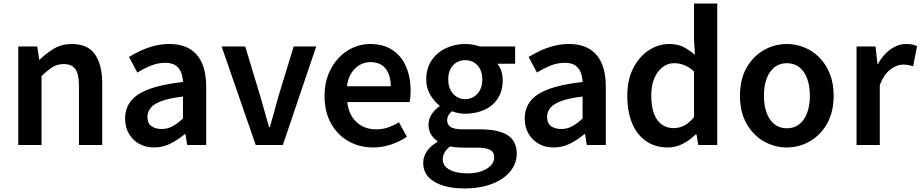

<svg xmlns="http://www.w3.org/2000/svg" viewBox="-20 -817 5188 1082"><path d="M83 0V-555H190L201 -480H203Q240 -517 284 -543Q328 -569 385 -569Q474 -569 515 -511Q556 -453 556 -348V0H425V-331Q425 -400 404.5 -428Q384 -456 339 -456Q303 -456 275.5 -438.5Q248 -421 214 -388V0Z M849 14Q800 14 763.5 -7Q727 -28 706 -64.5Q685 -101 685 -149Q685 -239 763 -287.5Q841 -336 1011 -355Q1010 -385 1000.5 -409.5Q991 -434 969.5 -448.5Q948 -463 911 -463Q869 -463 830 -447Q791 -431 754 -408L707 -496Q738 -515 773.5 -531.5Q809 -548 849.5 -558.5Q890 -569 934 -569Q1004 -569 1050 -541Q1096 -513 1119 -459.5Q1142 -406 1142 -329V0H1035L1025 -61H1021Q984 -30 941 -8Q898 14 849 14ZM891 -90Q924 -90 952.5 -105.5Q981 -121 1011 -149V-273Q936 -264 892 -248Q848 -232 829.5 -209.5Q811 -187 811 -159Q811 -122 833.5 -106Q856 -90 891 -90Z M1421 0 1229 -555H1362L1449 -267Q1461 -227 1472.5 -184.5Q1484 -142 1496 -101H1501Q1513 -142 1524.5 -184.5Q1536 -227 1547 -267L1635 -555H1762L1574 0Z M2083 14Q2006 14 1944 -21Q1882 -56 1845.5 -121Q1809 -186 1809 -277Q1809 -345 1830.5 -398.5Q1852 -452 1888.5 -490.5Q1925 -529 1970.5 -549Q2016 -569 2065 -569Q2140 -569 2191 -535.5Q2242 -502 2268 -442.5Q2294 -383 2294 -305Q2294 -286 2292.5 -269.5Q2291 -253 2288 -242H1937Q1942 -193 1964 -159Q1986 -125 2020.5 -106.5Q2055 -88 2100 -88Q2135 -88 2166 -98.5Q2197 -109 2228 -128L2273 -46Q2234 -20 2185 -3Q2136 14 2083 14ZM1935 -331H2182Q2182 -394 2153 -430.5Q2124 -467 2067 -467Q2036 -467 2008 -451.5Q1980 -436 1960.5 -406Q1941 -376 1935 -331Z M2596 245Q2530 245 2477.5 229Q2425 213 2395 181Q2365 149 2365 101Q2365 66 2385.5 35.5Q2406 5 2445 -17V-22Q2424 -36 2409.5 -58.5Q2395 -81 2395 -115Q2395 -147 2413.5 -174.5Q2432 -202 2457 -218V-222Q2428 -244 2405 -282Q2382 -320 2382 -369Q2382 -433 2413 -478Q2444 -523 2494 -546Q2544 -569 2601 -569Q2626 -569 2647 -565Q2668 -561 2684 -555H2883V-458H2783Q2796 -442 2804.5 -418Q2813 -394 2813 -365Q2813 -304 2785 -261.5Q2757 -219 2708.5 -197.5Q2660 -176 2601 -176Q2585 -176 2565.5 -179.5Q2546 -183 2527 -190Q2515 -180 2507.5 -168Q2500 -156 2500 -137Q2500 -115 2519.5 -101.5Q2539 -88 2590 -88H2689Q2788 -88 2840 -55.5Q2892 -23 2892 49Q2892 104 2856 148.5Q2820 193 2753 219Q2686 245 2596 245ZM2601 -258Q2628 -258 2650 -271.5Q2672 -285 2685 -309.5Q2698 -334 2698 -369Q2698 -404 2685 -428.5Q2672 -453 2650.5 -465.5Q2629 -478 2601 -478Q2575 -478 2553.5 -465.5Q2532 -453 2519 -429Q2506 -405 2506 -369Q2506 -334 2519 -309.5Q2532 -285 2553.5 -271.5Q2575 -258 2601 -258ZM2615 160Q2661 160 2694.5 147.5Q2728 135 2746.5 115Q2765 95 2765 71Q2765 38 2740 26.5Q2715 15 2668 15H2592Q2570 15 2551.5 13.5Q2533 12 2517 8Q2495 24 2485 43Q2475 62 2475 81Q2475 118 2513 139Q2551 160 2615 160Z M3101 14Q3052 14 3015.5 -7Q2979 -28 2958 -64.5Q2937 -101 2937 -149Q2937 -239 3015 -287.5Q3093 -336 3263 -355Q3262 -385 3252.5 -409.5Q3243 -434 3221.5 -448.5Q3200 -463 3163 -463Q3121 -463 3082 -447Q3043 -431 3006 -408L2959 -496Q2990 -515 3025.5 -531.5Q3061 -548 3101.5 -558.5Q3142 -569 3186 -569Q3256 -569 3302 -541Q3348 -513 3371 -459.5Q3394 -406 3394 -329V0H3287L3277 -61H3273Q3236 -30 3193 -8Q3150 14 3101 14ZM3143 -90Q3176 -90 3204.5 -105.5Q3233 -121 3263 -149V-273Q3188 -264 3144 -248Q3100 -232 3081.5 -209.5Q3063 -187 3063 -159Q3063 -122 3085.5 -106Q3108 -90 3143 -90Z M3743 14Q3674 14 3622.5 -20.5Q3571 -55 3543 -120.5Q3515 -186 3515 -277Q3515 -368 3548.5 -433Q3582 -498 3636 -533.5Q3690 -569 3751 -569Q3798 -569 3831 -552.5Q3864 -536 3896 -508L3891 -597V-797H4022V0H3915L3905 -60H3901Q3870 -29 3829.5 -7.5Q3789 14 3743 14ZM3776 -95Q3808 -95 3836 -109.5Q3864 -124 3891 -157V-414Q3863 -440 3835 -450.5Q3807 -461 3778 -461Q3744 -461 3715 -439.5Q3686 -418 3668 -377.5Q3650 -337 3650 -279Q3650 -219 3665 -178Q3680 -137 3708.5 -116Q3737 -95 3776 -95Z M4414 14Q4345 14 4284.5 -20.5Q4224 -55 4187 -120.5Q4150 -186 4150 -277Q4150 -370 4187 -435Q4224 -500 4284.5 -534.5Q4345 -569 4414 -569Q4466 -569 4513.5 -549.5Q4561 -530 4598 -492.5Q4635 -455 4656.5 -401Q4678 -347 4678 -277Q4678 -186 4641 -120.5Q4604 -55 4543.5 -20.5Q4483 14 4414 14ZM4414 -94Q4455 -94 4484 -116.5Q4513 -139 4528.5 -180.5Q4544 -222 4544 -277Q4544 -333 4528.5 -374.5Q4513 -416 4484 -438.5Q4455 -461 4414 -461Q4374 -461 4345 -438.5Q4316 -416 4300.5 -374.5Q4285 -333 4285 -277Q4285 -222 4300.5 -180.5Q4316 -139 4345 -116.5Q4374 -94 4414 -94Z M4807 0V-555H4914L4925 -456H4927Q4957 -510 4999 -539.5Q5041 -569 5085 -569Q5107 -569 5121.5 -566Q5136 -563 5148 -557L5126 -444Q5111 -448 5098.5 -450.5Q5086 -453 5068 -453Q5036 -453 4999.5 -427Q4963 -401 4938 -338V0Z"/></svg>

Font: Noto Sans JP SemiBold
Style: Regular
Weight: 600
Designer: Ryoko NISHIZUKA  (kana, bopomofo & ideographs); Paul D. Hunt (Latin, Greek & Cyrillic); Sandoll Communications , Soo-you
Foundry: Adobe
Version: Version 2.004-H2;hotconv 1.0.118;makeotfexe 2.5.65603